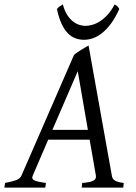

<svg xmlns="http://www.w3.org/2000/svg" viewBox="-37 -849 617 869"><path d="M181.2 -216.8 111.3 -54.2Q104.5 -39.1 118.9 -32.5Q133.3 -25.9 170.9 -21L168 0H-17.1L-14.2 -21Q16.6 -26.9 35.2 -33.4Q53.7 -40 60.1 -54.2L297.9 -600.1Q304.2 -606 313 -612.1Q321.8 -618.2 331.1 -623.8Q340.3 -629.4 348.9 -634.5Q357.4 -639.6 363.8 -643.1L469.2 -54.2Q470.2 -47.4 472.9 -42.2Q475.6 -37.1 481.4 -33Q487.3 -28.8 497.3 -25.9Q507.3 -22.9 522.9 -21L521 0H333L335 -21Q369.6 -23.4 384.8 -31Q399.9 -38.6 397 -54.2L368.7 -216.8ZM360.8 -261.2 314.9 -526.9 200.2 -261.2ZM502.9 -808.1Q484.9 -768.6 465.1 -741.9Q445.3 -715.3 424.8 -699.2Q404.3 -683.1 383.8 -676Q363.3 -668.9 343.8 -668.9Q322.3 -668.9 303.5 -676Q284.7 -683.1 269 -699.5Q253.4 -715.8 241.2 -742.4Q229 -769 220.7 -808.1Q227.5 -816.4 233.9 -820.8Q240.2 -825.2 247.6 -829.1Q254.4 -802.2 265.9 -783.7Q277.3 -765.1 291.3 -753.7Q305.2 -742.2 320.3 -737.1Q335.4 -731.9 349.6 -731.9Q364.7 -731.9 382.3 -737.1Q399.9 -742.2 417.2 -753.7Q434.6 -765.1 451.2 -783.7Q467.8 -802.2 481.9 -829.1Q488.8 -825.2 493.4 -821.3Q498 -817.4 502.9 -808.1Z"/></svg>

Font: Gentium Basic
Style: Italic
Weight: 400
Italic angle: -8°
Designer: J. Victor Gaultney and Annie Olsen
Foundry: SIL International
Version: Version 1.102; 2013; Maintenance release